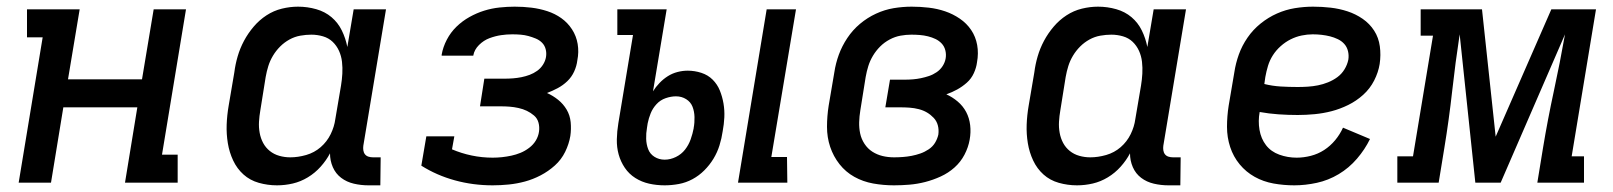

<svg xmlns="http://www.w3.org/2000/svg" viewBox="-20 -548 4840 576"><path d="M36 0 108 -436H61V-520H219L184 -310H406L441 -520H538L466 -84H513V0H355L392 -226H170L133 0Z M811 8Q783 8 756.5 0.5Q730 -7 710.5 -24.5Q691 -42 679.5 -66.5Q668 -91 663.5 -118.5Q659 -146 660 -174Q661 -202 666 -231L683 -331Q686 -355 693 -379Q700 -403 712 -425.5Q724 -448 741 -468Q758 -488 779.5 -502Q801 -516 825.5 -522Q850 -528 874 -528Q902 -528 928.5 -520.5Q955 -513 974.5 -496.5Q994 -480 1005.5 -456.5Q1017 -433 1022 -407L1041 -520H1138L1070 -111Q1069 -104 1070 -97Q1071 -90 1075 -85Q1079 -80 1085.5 -78Q1092 -76 1099 -76H1122L1121 8H1085Q1063 8 1041.5 3Q1020 -2 1003.5 -14.5Q987 -27 978.5 -46.5Q970 -66 970 -88Q959 -67 942 -48Q925 -29 903.5 -16Q882 -3 858.5 2.5Q835 8 811 8ZM851 -76Q874 -76 898.5 -83Q923 -90 942 -106.5Q961 -123 972 -145.5Q983 -168 986 -191L1003 -291Q1006 -309 1007 -327Q1008 -345 1006 -362.5Q1004 -380 997 -395.5Q990 -411 978 -422.5Q966 -434 949 -439Q932 -444 914 -444Q898 -444 881 -441Q864 -438 848.5 -429.5Q833 -421 820.5 -408.5Q808 -396 799 -381Q790 -366 785 -350Q780 -334 777 -317L761 -217Q758 -200 757 -183Q756 -166 759 -149.5Q762 -133 769.5 -119Q777 -105 789.5 -95Q802 -85 818 -80.5Q834 -76 851 -76Z M1458 8Q1399 8 1344.5 -7Q1290 -22 1244 -51L1259 -139H1343L1336 -100Q1364 -88 1395 -81.5Q1426 -75 1458 -75Q1472 -75 1486 -76.5Q1500 -78 1514 -81Q1528 -84 1541.5 -89.5Q1555 -95 1567.5 -104.5Q1580 -114 1587.5 -126.5Q1595 -139 1597 -153Q1599 -167 1595.5 -180Q1592 -193 1582 -201.5Q1572 -210 1560.5 -215.5Q1549 -221 1535.5 -224Q1522 -227 1509 -228Q1496 -229 1482 -229H1420L1433 -312H1495Q1507 -312 1519.5 -313Q1532 -314 1544.5 -316.5Q1557 -319 1569 -323.5Q1581 -328 1591.5 -335.5Q1602 -343 1609 -354Q1616 -365 1618 -377Q1620 -389 1617 -400.5Q1614 -412 1606 -420Q1598 -428 1587 -432.5Q1576 -437 1565 -440Q1554 -443 1542 -444Q1530 -445 1517 -445Q1500 -445 1483 -442.5Q1466 -440 1448.5 -433.5Q1431 -427 1417 -413Q1403 -399 1400 -382V-381H1305V-384Q1309 -407 1320.5 -429Q1332 -451 1349.5 -468Q1367 -485 1388.5 -497Q1410 -509 1432.5 -516Q1455 -523 1478.5 -525.5Q1502 -528 1524 -528Q1550 -528 1574.5 -525Q1599 -522 1622 -514.5Q1645 -507 1664 -493.5Q1683 -480 1696 -460Q1709 -440 1713 -416Q1717 -392 1712 -367Q1710 -350 1702.5 -333.5Q1695 -317 1682 -304.5Q1669 -292 1653 -283.5Q1637 -275 1621 -269Q1639 -261 1654.5 -248.5Q1670 -236 1680 -219Q1690 -202 1692 -181.5Q1694 -161 1691 -140Q1687 -116 1675.5 -92.5Q1664 -69 1644.5 -51.5Q1625 -34 1602 -22Q1579 -10 1555 -3.5Q1531 3 1506.5 5.5Q1482 8 1458 8Z M2194 0 2280 -520H2368L2294 -77H2341L2342 0ZM1974 8Q1950 8 1927.5 3Q1905 -2 1886 -14Q1867 -26 1854.5 -44.5Q1842 -63 1836 -84.5Q1830 -106 1830.5 -130Q1831 -154 1835 -178L1879 -443H1832V-520H1980L1939 -274Q1947 -287 1958.5 -299Q1970 -311 1983.5 -319.5Q1997 -328 2012.5 -332Q2028 -336 2043 -336Q2064 -336 2084 -329.5Q2104 -323 2118 -309Q2132 -295 2139.5 -276.5Q2147 -258 2150.5 -237.5Q2154 -217 2153 -196Q2152 -175 2148 -154Q2145 -133 2138.5 -112Q2132 -91 2120.5 -72Q2109 -53 2093 -37Q2077 -21 2057.5 -10.5Q2038 0 2016.5 4Q1995 8 1974 8ZM1974 -69Q1991 -69 2007.5 -77Q2024 -85 2035 -99Q2046 -113 2052 -130Q2058 -147 2061 -163V-164Q2064 -180 2063.5 -197Q2063 -214 2057.5 -228Q2052 -242 2038.5 -250.5Q2025 -259 2008 -259Q1993 -259 1977 -253.5Q1961 -248 1949.5 -235.5Q1938 -223 1932 -208Q1926 -193 1923 -178L1921 -165Q1918 -148 1918.5 -131.5Q1919 -115 1924.5 -100.5Q1930 -86 1943.5 -77.5Q1957 -69 1974 -69Z M2662 8Q2630 8 2599.5 2.5Q2569 -3 2543 -17.5Q2517 -32 2498.5 -55.5Q2480 -79 2470.5 -107.5Q2461 -136 2461 -167.5Q2461 -199 2466 -231L2483 -331Q2487 -358 2496.5 -384Q2506 -410 2522 -434Q2538 -458 2560 -476.5Q2582 -495 2608 -507Q2634 -519 2661 -523.5Q2688 -528 2715 -528Q2741 -528 2766.5 -525Q2792 -522 2815.5 -514Q2839 -506 2859.5 -492Q2880 -478 2893.5 -458Q2907 -438 2911.5 -413Q2916 -388 2911 -361Q2909 -345 2901.5 -328.5Q2894 -312 2880.5 -300Q2867 -288 2851.5 -279.5Q2836 -271 2819 -265Q2837 -257 2853 -243.5Q2869 -230 2878.5 -212Q2888 -194 2890.5 -172.5Q2893 -151 2889 -129Q2885 -106 2873.5 -84Q2862 -62 2843.5 -45.5Q2825 -29 2802 -18.5Q2779 -8 2755.5 -2Q2732 4 2708.5 6Q2685 8 2662 8ZM2662 -76Q2675 -76 2688.5 -77Q2702 -78 2715 -80.5Q2728 -83 2741 -87.5Q2754 -92 2766 -100Q2778 -108 2785 -119.5Q2792 -131 2795 -144Q2797 -159 2793.5 -172Q2790 -185 2781 -194.5Q2772 -204 2761 -210.5Q2750 -217 2736.5 -220.5Q2723 -224 2709 -225Q2695 -226 2681 -226H2636L2650 -309H2695Q2707 -309 2719 -310Q2731 -311 2743 -313.5Q2755 -316 2767 -320Q2779 -324 2790 -331.5Q2801 -339 2808 -350Q2815 -361 2817 -373Q2819 -385 2816 -397Q2813 -409 2805 -417.5Q2797 -426 2786.5 -431Q2776 -436 2764 -439Q2752 -442 2739.5 -443Q2727 -444 2714 -444Q2698 -444 2681.5 -441Q2665 -438 2649 -429.5Q2633 -421 2620.5 -408.5Q2608 -396 2599 -381Q2590 -366 2585 -350Q2580 -334 2577 -317L2561 -217Q2558 -199 2557.5 -181.5Q2557 -164 2560.5 -147.5Q2564 -131 2573.5 -116.5Q2583 -102 2597 -93Q2611 -84 2627.5 -80Q2644 -76 2662 -76Z M3211 8Q3183 8 3156.5 0.5Q3130 -7 3110.5 -24.5Q3091 -42 3079.5 -66.5Q3068 -91 3063.5 -118.5Q3059 -146 3060 -174Q3061 -202 3066 -231L3083 -331Q3086 -355 3093 -379Q3100 -403 3112 -425.5Q3124 -448 3141 -468Q3158 -488 3179.5 -502Q3201 -516 3225.5 -522Q3250 -528 3274 -528Q3302 -528 3328.5 -520.5Q3355 -513 3374.5 -496.5Q3394 -480 3405.5 -456.5Q3417 -433 3422 -407L3441 -520H3538L3470 -111Q3469 -104 3470 -97Q3471 -90 3475 -85Q3479 -80 3485.5 -78Q3492 -76 3499 -76H3522L3521 8H3485Q3463 8 3441.5 3Q3420 -2 3403.5 -14.5Q3387 -27 3378.5 -46.5Q3370 -66 3370 -88Q3359 -67 3342 -48Q3325 -29 3303.5 -16Q3282 -3 3258.5 2.5Q3235 8 3211 8ZM3251 -76Q3274 -76 3298.5 -83Q3323 -90 3342 -106.5Q3361 -123 3372 -145.5Q3383 -168 3386 -191L3403 -291Q3406 -309 3407 -327Q3408 -345 3406 -362.5Q3404 -380 3397 -395.5Q3390 -411 3378 -422.5Q3366 -434 3349 -439Q3332 -444 3314 -444Q3298 -444 3281 -441Q3264 -438 3248.5 -429.5Q3233 -421 3220.5 -408.5Q3208 -396 3199 -381Q3190 -366 3185 -350Q3180 -334 3177 -317L3161 -217Q3158 -200 3157 -183Q3156 -166 3159 -149.5Q3162 -133 3169.5 -119Q3177 -105 3189.5 -95Q3202 -85 3218 -80.5Q3234 -76 3251 -76Z M3863 8Q3831 8 3800.5 2.5Q3770 -3 3744 -17.5Q3718 -32 3699 -55Q3680 -78 3670.5 -107Q3661 -136 3661 -167.5Q3661 -199 3666 -231L3683 -331Q3687 -358 3696.5 -384.5Q3706 -411 3722.5 -435Q3739 -459 3762 -477.5Q3785 -496 3811 -507.5Q3837 -519 3864.5 -523.5Q3892 -528 3919 -528Q3946 -528 3972 -525Q3998 -522 4022.5 -514Q4047 -506 4068 -491.5Q4089 -477 4102.5 -456Q4116 -435 4119.5 -409Q4123 -383 4119 -356Q4115 -331 4102.5 -306.5Q4090 -282 4069.5 -263.5Q4049 -245 4024.5 -233Q4000 -221 3975 -214.5Q3950 -208 3924 -205.5Q3898 -203 3873 -203Q3844 -203 3815.5 -205Q3787 -207 3759 -212Q3754 -185 3758.5 -158.5Q3763 -132 3778 -112.5Q3793 -93 3818 -84Q3843 -75 3870 -75Q3891 -75 3912.5 -80.5Q3934 -86 3952.5 -98Q3971 -110 3985.5 -127.5Q4000 -145 4009 -165L4090 -131Q4075 -100 4051 -72Q4027 -44 3996 -25.5Q3965 -7 3930.5 0.5Q3896 8 3863 8ZM3873 -287Q3888 -287 3903.5 -288Q3919 -289 3934 -292Q3949 -295 3964 -301Q3979 -307 3992 -316.5Q4005 -326 4013.5 -340Q4022 -354 4025 -369Q4027 -382 4024 -394.5Q4021 -407 4013 -416Q4005 -425 3993.5 -430.5Q3982 -436 3970 -439Q3958 -442 3945 -443.5Q3932 -445 3918 -445Q3902 -445 3885 -441.5Q3868 -438 3852 -430Q3836 -422 3822 -409.5Q3808 -397 3798.5 -382Q3789 -367 3784 -350.5Q3779 -334 3776 -317L3773 -296Q3797 -290 3822 -288.5Q3847 -287 3873 -287Z M4172 0V-79H4219L4279 -441H4242V-520H4426L4467 -138L4634 -520H4768L4695 -79H4732V0H4592L4609 -104Q4623 -189 4641.5 -274.5Q4660 -360 4675 -445L4482 0H4406L4359 -445Q4346 -360 4336.5 -274.5Q4327 -189 4313 -104L4296 0Z"/></svg>

Font: Iosevka HT Medium Extended
Style: Italic
Weight: 500
Width: 7
Italic angle: -9°
Monospace: yes
Designer: Belleve Invis
Foundry: Belleve Invis
Version: Version 32.3.0; ttfautohint (v1.8.4)